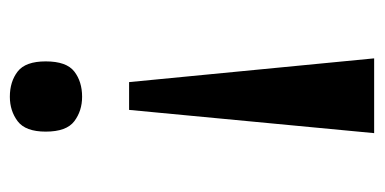

<svg xmlns="http://www.w3.org/2000/svg" viewBox="-210 -370 761 380"><g transform="rotate(-90 170.0 -180.5)"><path d="M168 -541Q198 -541 218 -525.5Q238 -510 238 -470Q238 -429 218 -413.5Q198 -398 168 -398Q140 -398 119.5 -413.5Q99 -429 99 -470Q99 -510 119.5 -525.5Q140 -541 168 -541ZM197 -305 244 180H96L142 -305Z"/></g></svg>

Font: Noto Serif ExtraCondensed
Style: Bold
Weight: 700
Width: 2
Designer: Monotype Design Team
Foundry: Monotype Imaging Inc.
Version: Version 2.014; ttfautohint (v1.8.4.7-5d5b)